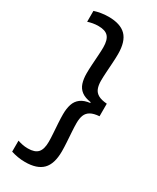

<svg xmlns="http://www.w3.org/2000/svg" viewBox="-205 -735 747 916"><g transform="rotate(30 169.0 -277.0)"><path d="M28.1 -664.5Q44.5 -670 64.3 -673.3Q84.1 -676.7 105.6 -676.7Q171 -676.7 202 -645.3Q233 -613.8 233 -544.8Q233 -524 231.2 -496.2Q229.4 -468.4 227.6 -441.3Q225.8 -414.2 225.8 -394.5Q225.8 -369.2 232.7 -351.7Q239.7 -334.2 256.9 -324.7Q274.1 -315.2 304.7 -312.9V-243.8Q274.1 -241.5 256.9 -231.7Q239.7 -221.9 232.7 -204.3Q225.8 -186.7 225.8 -160.8Q225.8 -141.6 227.6 -114.3Q229.4 -86.9 231.2 -58.8Q233 -30.7 233 -8.9Q233 60 202 91.6Q170.9 123.2 105.6 123.2Q84.1 123.2 64.3 119.7Q44.5 116.1 28.1 110.9V50.3Q39.5 54.3 53.8 57.3Q68.1 60.4 85.1 60.4Q123 60.4 139.5 42.2Q156 23.9 156 -17.1Q156 -35.9 154.2 -62.4Q152.4 -88.9 150.6 -116.4Q148.9 -144 148.9 -165Q148.9 -196.3 156.6 -220Q164.3 -243.8 183.7 -258.4Q203.2 -273.1 237.8 -277L234.5 -272V-280.6Q201.5 -285.4 182.7 -299.5Q163.9 -313.7 156.4 -336.7Q148.9 -359.8 148.9 -390.5Q148.9 -411.4 150.6 -438.7Q152.4 -465.9 154.2 -492.4Q156 -518.9 156 -537.2Q156 -578.2 139.7 -596.2Q123.4 -614.1 85.9 -614.1Q68.9 -614.1 54.2 -611.3Q39.5 -608.5 28.1 -604.6Z"/></g></svg>

Font: Anek Odia Medium
Style: Regular
Weight: 500
Designer: Yesha Goshar & Mahesh Sahu (Odia), Yesha Goshar (Latin)
Foundry: Ek Type
Version: Version 1.003